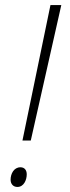

<svg xmlns="http://www.w3.org/2000/svg" viewBox="-20 -734 277 761"><path d="M69 -177H102L223 -714H180ZM49 7C74 7 86 -20 86 -43C86 -60 77 -71 61 -71C35 -71 22 -45 22 -22C22 -4 33 7 49 7Z"/></svg>

Font: Noto Sans SemiCondensed ExtraLight
Style: Italic
Weight: 200
Width: 4
Italic angle: -12°
Designer: Monotype Design Team
Foundry: Monotype Imaging Inc.
Version: Version 2.013